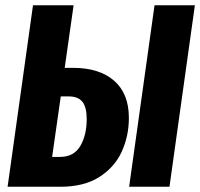

<svg xmlns="http://www.w3.org/2000/svg" viewBox="-20 -713 764 733"><path d="M472 -263Q472 -194 445 -134.5Q418 -75 359.5 -37.5Q301 0 210 0H9L106 -693H261L227 -454H259Q359 -454 415.5 -405Q472 -356 472 -263ZM570 -693H724L627 0H473ZM311 -259Q311 -304 294.5 -324.5Q278 -345 242 -345H212L179 -114H209Q262 -114 286.5 -155.5Q311 -197 311 -259Z"/></svg>

Font: Fira Sans Extra Condensed
Style: Bold Italic
Weight: 700
Width: 3
Italic angle: -8°
Designer: Carrois Corporate & Edenspiekermann AG
Foundry: Carrois Corporate GbR & Edenspiekermann AG
Version: Version 4.203